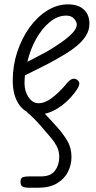

<svg xmlns="http://www.w3.org/2000/svg" viewBox="-20 -530 450 904"><path d="M160 9Q104 9 72 -34.5Q40 -78 40 -151Q40 -221 61.2 -285.5Q82.5 -350 119 -400.5Q155.5 -451 202.2 -480.2Q249 -509.5 300.5 -509.5Q347.5 -509.5 374.2 -485.5Q401 -461.5 401 -418.5Q401 -387 384 -360.8Q367 -334.5 341 -313.2Q315 -292 287.2 -275.5Q259.5 -259 237.5 -246.5Q208 -230 166.8 -209.8Q125.5 -189.5 97.5 -175Q96.5 -166 96 -156.8Q95.5 -147.5 95.5 -138Q95.5 -100 114.5 -72Q133.5 -44 161.5 -44Q191 -44 223.8 -68.5Q256.5 -93 287 -128.5Q306.5 -154 319.8 -158Q333 -162 342.5 -154.5Q349.5 -150 352.2 -143.2Q355 -136.5 350.8 -124.8Q346.5 -113 331.5 -93.5Q298 -49 251.8 -20Q205.5 9 160 9ZM109 -239Q130.5 -250.5 156 -263.5Q181.5 -276.5 204 -289Q239.5 -310 271 -332.2Q302.5 -354.5 322 -375.5Q341.5 -396.5 341.5 -414Q341.5 -428 328.5 -442.2Q315.5 -456.5 292 -456.5Q251.5 -456.5 214.8 -426.5Q178 -396.5 150.2 -347Q122.5 -297.5 109 -239ZM115.5 354Q99.5 354 88 349.2Q76.5 344.5 76.5 326Q76.5 308.5 87.2 304.5Q98 300.5 115.5 300.5H173.5Q219 300.5 239 273.5Q259 246.5 259 209Q259 181 247.2 159Q235.5 137 224.5 124Q201 96 169.5 60Q138 24 110 1Q102 -6 103 -15.5Q104 -25 111.2 -32.5Q118.5 -40 128 -40Q135 -40 139.2 -39Q143.5 -38 154.5 -29.5Q167.5 -19 187.2 1.5Q207 22 226 42.8Q245 63.5 256 76.5Q278 101.5 297.2 133.5Q316.5 165.5 316.5 210Q316.5 246 300 279Q283.5 312 248.8 333Q214 354 159 354Z"/></svg>

Font: Edu VIC WA NT Hand Pre
Style: Regular
Weight: 400
Designer: Tina and Corey Anderson, Eben Sorkin, Mirko Velimirovic
Foundry: Google for Education
Version: Version 1.000